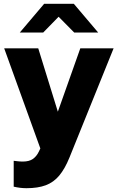

<svg xmlns="http://www.w3.org/2000/svg" viewBox="-20 -770 624 1009"><path d="M119 219Q87 219 52 211V75Q61 76 73.5 77.5Q86 79 100 79Q133 79 152.5 65.5Q172 52 184 27L192 10L2 -516H181L284 -183L402 -516H577L345 58Q321 117 291.5 152.5Q262 188 220.5 203.5Q179 219 119 219ZM370 -599 288 -682 207 -599H84L212 -750H368L496 -599Z"/></svg>

Font: Red Hat Text VF
Style: Regular
Weight: 400
Designer: Pentagram, MCKL
Foundry: Pentagram, MCKL
Version: Version 1.023